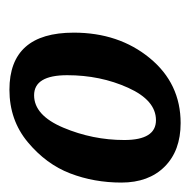

<svg xmlns="http://www.w3.org/2000/svg" viewBox="-18 -682 394 397"><g transform="rotate(90 178.5 -483.0)"><path d="M165 -306Q47 -306 47 -439Q47 -532 99.5 -596Q152 -660 234 -660Q291 -660 324 -627Q357 -594 357 -537.5Q357 -481 338 -431.5Q319 -382 273.5 -344Q228 -306 165 -306ZM228 -609Q187 -609 161 -551.5Q135 -494 135 -425.5Q135 -357 176.5 -357Q218 -357 243.5 -417.5Q269 -478 269 -543.5Q269 -609 228 -609Z"/></g></svg>

Font: Oleo Script Swash Caps
Style: Regular
Weight: 400
Designer: Soytutype
Foundry: Soytutype
Version: Version 1.002